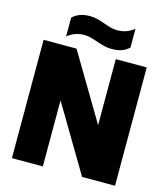

<svg xmlns="http://www.w3.org/2000/svg" viewBox="-135 -1055 1013 1160"><g transform="rotate(15 371.5 -475.5)"><path d="M500.5 -740H694V0H488L242.5 -413V0H49V-740H255L500.5 -327ZM362.5 -813.5Q335.5 -823 317.5 -827.5Q299.5 -832 280 -832Q248.5 -832 224.5 -823.2Q200.5 -814.5 175 -795.5V-912.5Q196.5 -932.5 222 -941.8Q247.5 -951 283 -951Q307.5 -951 329 -945.5Q350.5 -940 380.5 -929.5Q407.5 -920 425.5 -915.5Q443.5 -911 463 -911Q494.5 -911 518.5 -919.8Q542.5 -928.5 568 -947.5V-830.5Q546.5 -810.5 521.2 -801.8Q496 -793 460 -793Q435.5 -793 414 -798.2Q392.5 -803.5 362.5 -813.5Z"/></g></svg>

Font: Encode Sans SemiCondensed Black
Style: Regular
Weight: 900
Width: 4
Designer: Multiple Designers
Foundry: Impallari Type
Version: Version 2.000